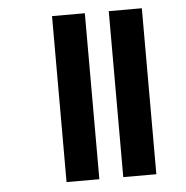

<svg xmlns="http://www.w3.org/2000/svg" viewBox="-47 -643 666 688"><g transform="rotate(-5 286.5 -298.5)"><path d="M369 0V-597H488V0ZM165 0V-597H283V0Z"/></g></svg>

Font: Noto Sans Gujarati UI ExtraCondensed
Style: Bold
Weight: 700
Width: 2
Designer: Jelle Bosma - Monotype Design Team, Universal Thirst
Foundry: Monotype Imaging Inc.
Version: Version 2.106; ttfautohint (v1.8.4.7-5d5b)